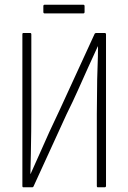

<svg xmlns="http://www.w3.org/2000/svg" viewBox="-20 -795 544 815"><path d="M79 0Q75 0 75 -6V-649Q75 -655 79 -655H108Q113 -655 113 -649V-333Q113 -287 112.5 -238.5Q112 -190 111 -143.5Q110 -97 109 -57H110Q129 -98 148.5 -143Q168 -188 189.5 -235Q211 -282 235 -332L382 -652Q384 -655 389 -655H424Q430 -655 430 -649V-6Q430 0 424 0H395Q391 0 391 -6V-311Q392 -358 392 -407.5Q392 -457 394 -506.5Q396 -556 396 -598H395Q375 -555 354 -508.5Q333 -462 311 -412.5Q289 -363 263 -311L122 -3Q120 0 117 0ZM170 -738Q164 -738 164 -744V-769Q164 -775 170 -775H333Q339 -775 339 -769V-744Q339 -738 333 -738Z"/></svg>

Font: Sofia Sans Condensed ExtraLight
Style: Regular
Weight: 250
Version: Version 4.100